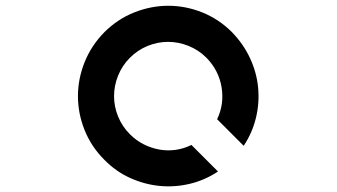

<svg xmlns="http://www.w3.org/2000/svg" viewBox="-20 -643 1166 665"><path d="M783 -532Q823 -491 846 -441.5Q869 -392 874 -339.5Q879 -287 866.5 -235Q854 -183 824 -138L732 -230Q757 -282 747.5 -340.5Q738 -399 695 -443Q668 -470 633 -484Q598 -498 562 -498Q526 -498 491.5 -484Q457 -470 430 -443Q403 -416 389 -381Q375 -346 375 -310Q375 -274 389 -239.5Q403 -205 430 -178Q452 -156 478 -143Q504 -130 532 -125Q560 -120 588.5 -124Q617 -128 643 -141L735 -49Q690 -19 638 -6.5Q586 6 533.5 1Q481 -4 431 -26.5Q381 -49 341 -90Q296 -135 273 -192.5Q250 -250 250 -310Q250 -370 273 -427.5Q296 -485 341 -531Q387 -577 445 -600Q503 -623 563 -623Q623 -623 680.5 -600Q738 -577 783 -532Z"/></svg>

Font: Eyechart
Style: Regular
Weight: 400
Designer: Peter Wiegel
Foundry: Peter Wiegel
Version: Version 1.000